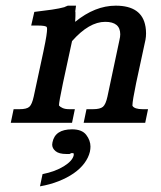

<svg xmlns="http://www.w3.org/2000/svg" viewBox="-20 -433 566 677"><path d="M248 -413 245 -390 246 -393Q246 -385 246 -376Q246 -367 245 -356Q315 -413 388 -413Q481 -413 493 -339V-340Q495 -327 495 -315Q495 -304 493 -293L460 -140Q447 -77 447 -62Q447 -61 447 -60Q454 -48 483 -48H502L492 0H275L285 -48H308Q333 -48 343 -56.5Q353 -65 359 -93L401 -291Q404 -303 404 -312Q404 -356 351 -356Q294 -356 234 -288L202 -140Q188 -73 188 -62Q188 -62 188 -61Q192 -56 201 -52Q210 -48 224 -48H244L234 0H18L28 -48H49Q74 -48 83.5 -56.5Q93 -65 99 -93L133 -251Q141 -289 143.5 -306Q146 -323 146 -330Q146 -335 145 -337Q143 -343 111 -343H90L101 -391Q136 -395 163 -399Q190 -403 208 -408H207L219 -413ZM130 181Q175 172 205.5 153Q236 134 240 114Q240 112 240 111Q240 107 238 107H231Q229 108 227.5 109Q226 110 225 110H214Q188 110 176 100Q164 90 164 77Q164 73 165 69Q174 23 234 23Q269 23 284 42.5Q299 62 299 84Q299 92 297 102Q292 123 277.5 142.5Q263 162 240 178Q217 194 186.5 206Q156 218 121 224Z"/></svg>

Font: New Athena Unicode
Style: Bold Italic
Weight: 700
Designer: J. Rusten 1997; rev. by R. Hancock 2001, 2002, rev. by D. Mastronarde 2002-2021
Foundry: Society for Classical Studies (formerly American Philological Association)
Version: Version 5.008